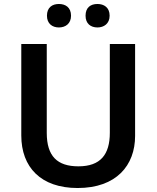

<svg xmlns="http://www.w3.org/2000/svg" viewBox="-20 -935 787 965"><path d="M216 -856C216 -816 243 -797 276 -797C309 -797 337 -816 337 -856C337 -898 309 -915 276 -915C243 -915 216 -898 216 -856ZM410 -856C410 -816 436 -797 470 -797C502 -797 531 -816 531 -856C531 -898 502 -915 470 -915C436 -915 410 -898 410 -856ZM659 -252V-714H532V-268C532 -158 485 -99 374 -99C268 -99 215 -150 215 -267V-714H87V-254C87 -95 185 10 370 10C565 10 659 -104 659 -252Z"/></svg>

Font: Noto Sans Telugu SemiBold
Style: Regular
Weight: 600
Designer: Jelle Bosma - Monotype Design Team
Foundry: Monotype Imaging Inc.
Version: Version 2.005